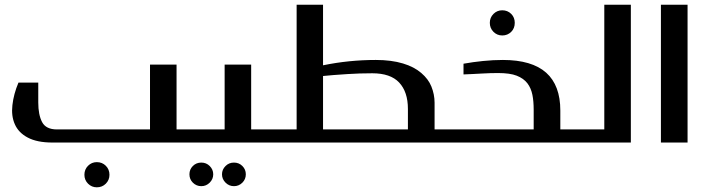

<svg xmlns="http://www.w3.org/2000/svg" viewBox="-20 -611 3031 823"><path d="M205.1 0Q138.7 0 98.6 -21.5Q59.1 -42.5 43.5 -78.6Q27.8 -113.8 33.2 -160.6Q38.6 -208.5 59.1 -256.8H144V-171.9Q144 -118.7 160.6 -87.4Q177.2 -56.2 224.1 -56.2H623V-334H736.8V-56.2H799.8Q815.9 -56.2 815.9 -40V-16.1Q815.9 0 801.8 0ZM341.8 138.2Q341.8 115.2 357.4 99.6Q373 84 395 84Q418 84 433.6 99.6Q449.2 115.2 449.2 138.2Q449.2 160.6 433.6 176.3Q418 191.9 395 191.9Q373 191.9 357.4 176.3Q341.8 160.6 341.8 138.2Z M798.8 0Q782.7 0 782.7 -14.2V-42Q782.7 -56.2 798.8 -56.2H942.9V-334H1056.6V-56.2H1119.6Q1135.7 -56.2 1135.7 -40V-16.1Q1135.7 0 1119.6 0ZM878.9 100.6Q894 115.7 894 136.2Q894 156.7 878.9 171.9Q863.8 187 842.8 187Q821.8 187 806.6 171.9Q792 157.2 792 136.2Q792 115.2 806.6 100.6Q821.3 85.9 842.8 85.9Q864.3 85.9 878.9 100.6ZM946.8 100.6Q961.4 85.9 982.9 85.9Q1004.4 85.9 1019 100.6Q1033.7 115.2 1033.7 136.2Q1033.7 157.2 1019 171.9Q1003.9 187 982.9 187Q961.9 187 946.8 171.9Q931.6 156.7 931.6 136.2Q931.6 115.7 946.8 100.6Z M1251.5 -56.2V-590.8H1364.7V-331.1Q1475.6 -354 1590.8 -354Q1657.7 -354 1707.5 -338.9Q1754.9 -324.7 1785.6 -298.3Q1816.4 -272 1829.1 -240.2Q1842.8 -206.1 1842.8 -170.9V-56.2H1890.6Q1906.7 -56.2 1906.7 -38.1V-12.2Q1906.7 0 1890.6 0H1117.7Q1101.6 0 1101.6 -16.1V-40Q1101.6 -56.2 1117.7 -56.2ZM1728.5 -56.2V-144Q1728.5 -217.3 1690.9 -257.3Q1653.8 -296.9 1575.7 -296.9Q1521.5 -296.9 1469.7 -293.5Q1400.9 -289.1 1364.7 -285.2V-56.2Z M2079.6 -513.2Q2079.6 -535.6 2095.2 -551.3Q2110.8 -566.9 2132.8 -566.9Q2155.8 -566.9 2171.4 -551.3Q2186.5 -536.1 2186.5 -513.2Q2186.5 -489.7 2171.4 -474.6Q2155.8 -459 2132.8 -459Q2110.8 -459 2095.2 -474.6Q2079.6 -490.2 2079.6 -513.2ZM2135.7 -354Q2259.8 -354 2321.3 -299.3Q2381.8 -245.1 2381.8 -137.2V-56.2H2429.7Q2444.8 -56.2 2444.8 -38.1V-12.2Q2444.8 0 2430.7 0H1888.7Q1873.5 0 1873.5 -16.1V-40Q1873.5 -56.2 1888.7 -56.2H2267.6V-140.1Q2267.6 -177.2 2262.2 -204.1Q2256.3 -233.4 2240.7 -253.9Q2224.6 -274.9 2194.8 -286.6Q2166 -297.9 2114.7 -297.9Q2082 -297.9 2047.4 -295.9Q2033.2 -294.9 2006.1 -293.7Q1979 -292.5 1966.8 -292V-337.9Q2007.3 -345.2 2050.8 -349.6Q2094.7 -354 2135.7 -354Z M2684.1 -590.8V0H2426.3Q2410.2 0 2410.2 -13.2V-42Q2410.2 -56.2 2426.3 -56.2H2570.3V-590.8Z M2813 0V-590.8H2927.2V0Z"/></svg>

Font: SimahzazaarabicW05-Medium
Style: Regular
Weight: 500
Designer: Ahmed zaza
Foundry: Ahmed zaza
Version: Version 1.001